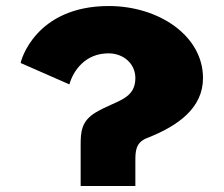

<svg xmlns="http://www.w3.org/2000/svg" viewBox="-20 -618 742 637"><path d="M210.2 -338C222.3 -381 260.8 -441 340 -441C389.5 -441 429.1 -407 429.1 -359C429.1 -288 366.4 -285 299.3 -246C249.8 -217 247.6 -181 247.6 -137V-1H429.1V-84C429.1 -117 430.2 -145 467.6 -160C573.2 -201 653.5 -261 653.5 -359C653.5 -500 506.1 -598 341.1 -598C95.8 -598 48.5 -414 48.5 -409Z"/></svg>

Font: Hussar
Style: BdWide
Weight: 700
Foundry: Cannot Into Space Fonts
Version: Version 2.00